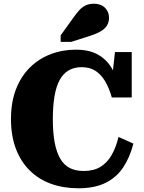

<svg xmlns="http://www.w3.org/2000/svg" viewBox="-20 -995 775 1032"><path d="M419 -634Q379 -634 349.5 -617Q320 -600 301 -565.5Q282 -531 273 -478Q264 -425 264 -355Q264 -281 274 -228.5Q284 -176 304 -142Q324 -108 355 -92Q386 -76 430 -76Q484 -76 520.5 -98.5Q557 -121 580.5 -162.5Q604 -204 617 -259L697 -223Q678 -149 642 -95Q606 -41 547 -12Q488 17 402 17Q321 17 254.5 -7Q188 -31 139.5 -79Q91 -127 65 -196.5Q39 -266 39 -355Q39 -446 66 -515.5Q93 -585 140.5 -632Q188 -679 251.5 -703.5Q315 -728 388 -728Q462 -728 510 -699.5Q558 -671 585 -621Q612 -571 625 -504L578 -536L598 -715H688V-471H581Q567 -521 545.5 -557.5Q524 -594 493.5 -614Q463 -634 419 -634ZM373 -898 306 -805V-770H363L463 -802Q498 -813 521 -826.5Q544 -840 555 -858Q566 -876 566 -900Q566 -932 544 -953.5Q522 -975 485 -975Q459 -975 439.5 -965.5Q420 -956 404.5 -938.5Q389 -921 373 -898Z"/></svg>

Font: Roboto Serif ExtraBold
Style: Regular
Weight: 800
Designer: Greg Gazdowicz
Foundry: Commercial Type
Version: Version 1.008